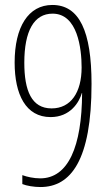

<svg xmlns="http://www.w3.org/2000/svg" viewBox="-20 -744 441 774"><path d="M349 -406C349 -618 300 -724 191 -724C94 -724 39 -635 39 -492C39 -363 84 -272 184 -272C263 -272 299 -331 310 -369H311C310 -153 255 -25 142 -25C116 -25 89 -31 70 -38V-2C87 5 117 10 143 10C265 10 349 -97 349 -406ZM192 -689C293 -689 309 -548 309 -472C309 -372 266 -307 188 -307C107 -307 78 -379 78 -491C78 -619 117 -689 192 -689Z"/></svg>

Font: Noto Sans Thai Looped ExtraCondensed ExtraLight
Style: Regular
Weight: 200
Width: 2
Designer: Sasikarn Vongin, Ben Mitchell
Foundry: The Fontpad Ltd
Version: Version 1.001